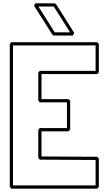

<svg xmlns="http://www.w3.org/2000/svg" viewBox="-20 -1131 657 1161"><path d="M39.1 -1.5V-864.7Q41.5 -867.2 43.5 -870.1Q45.4 -873 47.9 -876H566.9Q569.8 -873.5 572.5 -871.1Q575.2 -868.7 577.6 -866.2V-692.9Q575.2 -690.4 572.5 -688Q569.8 -685.5 566.9 -683.1H231V-531.7H393.6Q396.5 -529.3 399.2 -526.9Q401.9 -524.4 404.3 -522V-346.7Q401.9 -344.2 399.2 -341.8Q396.5 -339.4 393.6 -336.9H231V-185.1Q315.4 -184.1 398.9 -183.8Q482.4 -183.6 566.9 -183.1Q569.8 -180.7 572.5 -178.2Q575.2 -175.8 577.6 -173.3V0Q575.2 2.4 572.5 4.9Q569.8 7.3 566.9 9.8H47.9ZM58.6 -9.8H558.1V-163.6Q473.1 -164.1 389.2 -164.6Q305.2 -165 220.2 -165.5Q217.8 -168.5 215.8 -171.4Q213.9 -174.3 211.4 -176.8V-345.2Q213.9 -347.7 215.8 -350.6Q217.8 -353.5 220.2 -356.4H384.8V-512.2H220.2Q217.8 -515.1 215.8 -518.1Q213.9 -521 211.4 -523.4V-691.4Q213.9 -693.8 215.8 -696.8Q217.8 -699.7 220.2 -702.6H558.1V-856.4H58.6ZM193.8 -1110.8H309.6Q312 -1109.9 314 -1108.9Q315.9 -1107.9 318.4 -1106.9Q346.2 -1063 373.8 -1019.5Q401.4 -976.1 429.2 -931.6Q426.8 -927.7 424.8 -923.8Q422.9 -919.9 420.4 -916H304.7Q301.3 -918.5 296.9 -920.9Q269 -965.3 241.5 -1008.8Q213.9 -1052.2 186 -1096.2ZM212.4 -1091.3 311 -935.5H403.8Q378.9 -974.6 354.5 -1013.4Q330.1 -1052.2 305.2 -1091.3Z"/></svg>

Font: Preussische VI 9 Linie
Style: Regular
Weight: 400
Designer: Peter Wiegel
Foundry: Peter Wiegel
Version: Version 1.000 2009 initial release